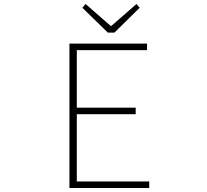

<svg xmlns="http://www.w3.org/2000/svg" viewBox="-20 -945 1040 965"><path d="M329 0H730V-33H366V-371H662V-404H366V-693H719V-726H329ZM522 -781H555L682 -906L666 -925L540 -815H536L410 -925L394 -906Z"/></svg>

Font: Harano Aji Gothic TW ExtraLight
Style: Regular
Weight: 250
Foundry: Masamichi Hosoda
Version: HaranoAjiGothicTW-ExtraLight version 20230610;ttx 4.39.4